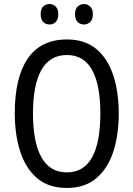

<svg xmlns="http://www.w3.org/2000/svg" viewBox="-20 -970 659 949"><path d="M567 -409Q567 -304 540 -220.5Q513 -137 456 -89Q399 -41 311 -41Q219 -41 162.5 -90Q106 -139 79.5 -222.5Q53 -306 53 -410Q53 -587 117.5 -681Q182 -775 311 -775Q400 -775 456.5 -727.5Q513 -680 540 -597Q567 -514 567 -409ZM143 -409Q143 -268 184.5 -193Q226 -118 310 -118Q394 -118 435 -192Q476 -266 476 -409Q476 -551 435 -624.5Q394 -698 311 -698Q226 -698 184.5 -624Q143 -550 143 -409ZM181 -900Q181 -926 193.5 -938Q206 -950 225 -950Q243 -950 255.5 -937.5Q268 -925 268 -900Q268 -874 255.5 -861.5Q243 -849 225 -849Q206 -849 193.5 -861.5Q181 -874 181 -900ZM351 -900Q351 -926 364 -938Q377 -950 395 -950Q413 -950 426 -937.5Q439 -925 439 -900Q439 -874 426 -861.5Q413 -849 395 -849Q376 -849 363.5 -861.5Q351 -874 351 -900Z"/></svg>

Font: Noto Sans Tamil UI Condensed
Style: Regular
Weight: 400
Width: 3
Designer: Jelle Bosma - Monotype Design Team
Foundry: Monotype Imaging Inc.
Version: Version 2.004; ttfautohint (v1.8.4.7-5d5b)